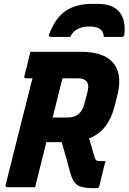

<svg xmlns="http://www.w3.org/2000/svg" viewBox="-20 -968 665 993"><path d="M343 -777H246Q236 -777 234 -780.5Q232 -784 236 -796Q269 -879 322.5 -913.5Q376 -948 456 -948H484Q561 -948 595.5 -908.5Q630 -869 624 -796Q623 -784 619.5 -780.5Q616 -777 606 -777H517Q515 -807 496 -819Q477 -831 443 -831Q409 -831 383.5 -819Q358 -807 343 -777ZM162 0H18Q7 0 9 -11Q45 -157 78.5 -289Q112 -421 148 -563H114Q103 -563 106 -574Q114 -606 122 -637.5Q130 -669 137 -700H397Q483 -700 530 -672Q577 -644 590.5 -594.5Q604 -545 588 -479L573 -420Q557 -356 525 -314.5Q493 -273 441 -252Q448 -229 454.5 -205.5Q461 -182 468 -159Q473 -143 478 -139Q483 -135 493 -135H526Q517 -104 509.5 -71Q502 -38 494 -6Q491 5 480 5H459Q405 5 381 -10.5Q357 -26 345 -69Q334 -110 322.5 -151Q311 -192 299 -233H220Q212 -201 203.5 -167.5Q195 -134 186 -98Q179 -71 173 -46Q167 -21 162 0ZM281 -475Q274 -445 266.5 -416.5Q259 -388 252 -360H329Q398 -360 416 -430L433 -494Q438 -515 435.5 -528.5Q433 -542 426 -549Q412 -563 382 -563H303Q297 -540 291.5 -518Q286 -496 281 -475Z"/></svg>

Font: Recursive Sn Lnr St XBd
Style: Italic
Weight: 800
Italic angle: -15°
Version: Version 1.079;hotconv 1.0.112;makeotfexe 2.5.65598; ttfautoh